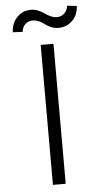

<svg xmlns="http://www.w3.org/2000/svg" viewBox="-61 -956 534 994"><g transform="rotate(-5 206.0 -459.0)"><path d="M239.3 -727.3V0H172.9V-727.3ZM85.9 -802.6 34.8 -805.4Q36.6 -852.6 65.9 -882.8Q95.2 -913 138.1 -913Q157.7 -913 176.1 -905.2Q194.6 -897.4 206.9 -888.1Q219.1 -878.9 236.3 -871.1Q253.6 -863.3 270.6 -863.3Q292.3 -863.3 308.6 -878.9Q324.9 -894.5 326.7 -917.6L376.8 -911.9Q374.3 -865.1 344.8 -836.1Q315.3 -807.2 273.4 -807.2Q252.1 -807.2 233.8 -815Q215.6 -822.8 204.4 -832Q193.2 -841.3 176.3 -849.1Q159.4 -856.9 141 -856.9Q118.6 -856.9 103 -841.3Q87.4 -825.6 85.9 -802.6Z"/></g></svg>

Font: Inter Light BETA
Style: Regular
Weight: 300
Designer: Rasmus Andersson
Foundry: rsms
Version: Version 3.011;git-f93a4a705